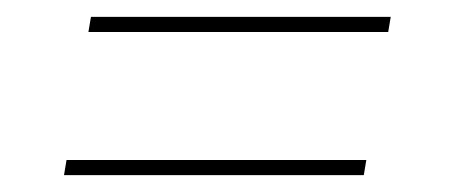

<svg xmlns="http://www.w3.org/2000/svg" viewBox="-20 -454 540 228"><path d="M85 -416 88 -434H444L441 -416ZM56 -246 59 -264H415L412 -246Z"/></svg>

Font: Iosevka SS18 Thin
Style: Italic
Weight: 100
Italic angle: -9°
Monospace: yes
Designer: Belleve Invis
Foundry: Belleve Invis
Version: Version 25.1.1; ttfautohint (v1.8.4)